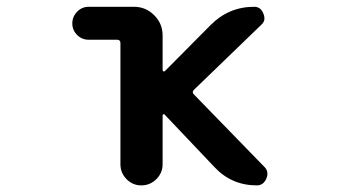

<svg xmlns="http://www.w3.org/2000/svg" viewBox="-20 -568 1040 569"><path d="M741.2 -18.6Q666 -18.6 615.2 -73.2L467.8 -228.5Q466.8 -230.5 464.4 -229.5Q461.9 -228.5 461.9 -225.6V-81.1Q461.9 -55.7 443.4 -37.1Q424.8 -18.6 398.9 -18.6Q373 -18.6 355 -37.1Q336.9 -55.7 336.9 -81.1V-440.4Q336.9 -450.2 327.1 -450.2H243.2Q222.7 -450.2 208.5 -464.4Q194.3 -478.5 194.3 -498.5Q194.3 -518.6 208.5 -533.2Q222.7 -547.9 243.2 -547.9H377Q412.1 -547.9 437 -522.9Q461.9 -498 461.9 -462.9V-360.4Q461.9 -357.4 464.4 -356.4Q466.8 -355.5 468.8 -357.4L604.5 -494.1Q658.2 -547.9 733.4 -547.9Q752.9 -547.9 760.7 -527.3Q763.7 -520.5 763.7 -513.7Q763.7 -502.9 754.9 -495.1L554.7 -301.8Q547.9 -294.9 554.7 -288.1L764.6 -72.3Q772.5 -64.5 772.5 -52.7Q772.5 -45.9 769.5 -39.1Q760.7 -18.6 741.2 -18.6Z"/></svg>

Font: Rounded-X Mgen+ 2m medium
Style: Regular
Weight: 500
Designer: [Source Han Sans]
Ryoko NISHIZUKA  (kana & ideographs); Paul D. Hunt (Latin, Greek & Cyrillic); Wenlong ZHANG  (bopomofo
Version: Version 1.059.20150602